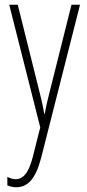

<svg xmlns="http://www.w3.org/2000/svg" viewBox="-20 -549 367 811"><path d="M19 -529 150 -11 119 112C100 188 74 208 46 208C35 208 21 204 11 198V234C24 239 35 242 48 242C96 242 130 209 154 117L318 -529H282L189 -158C182 -131 176 -107 169 -68H167C163 -87 163 -97 148 -156L55 -529Z"/></svg>

Font: Noto Sans Bengali ExtraCondensed ExtraLight
Style: Regular
Weight: 200
Width: 2
Designer: Joana Ranito - Universal Thirst; Jelle Bosma - Monotype Design Team
Foundry: Universal Thirst ehf.
Version: Version 3.000